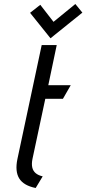

<svg xmlns="http://www.w3.org/2000/svg" viewBox="-20 -925 431 958"><path d="M391 -862 356 -905 247 -816 181 -901 130 -861 232 -734ZM142 -132 206 -432H294L333 -500H221L263 -700H188L67 -132Q54 -70 76 -34.5Q98 1 158 13L193 -45Q171 -50 158 -61Q145 -72 141 -89.5Q137 -107 142 -132Z"/></svg>

Font: Advent Pro Medium
Style: Italic
Weight: 500
Italic angle: -12°
Version: Version 3.000